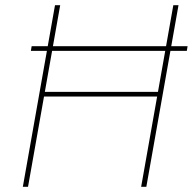

<svg xmlns="http://www.w3.org/2000/svg" viewBox="-20 -720 743 740"><path d="M99 -524 102 -542H703L700 -524ZM524 0 648 -700H668L544 0ZM68 0 192 -700H212L88 0ZM136 -348 139 -366H605L602 -348Z"/></svg>

Font: DM Sans 20pt Thin
Style: Italic
Weight: 250
Italic angle: -10°
Version: Version 4.004;gftools[0.9.30]